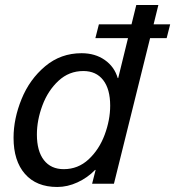

<svg xmlns="http://www.w3.org/2000/svg" viewBox="-20 -732 698 765"><path d="M578 -580 434 0H347L361 -55H359Q329 -24 289 -5.5Q249 13 208 13Q125 13 79.5 -39Q34 -91 34 -183Q34 -259 66 -337.5Q98 -416 160 -468Q222 -520 305 -520Q359 -520 397.5 -493Q436 -466 449 -421H451L490 -580H360L374 -635H504L523 -712H611L592 -635H658L644 -580ZM419 -311Q419 -377 391 -413Q363 -449 312 -449Q255 -449 213 -410Q171 -371 149 -312Q127 -253 127 -196Q127 -130 155 -94Q183 -58 234 -58Q291 -58 333 -97Q375 -136 397 -195Q419 -254 419 -311Z"/></svg>

Font: CST
Style: Italic
Weight: 400
Italic angle: -14°
Version: Version 1.00